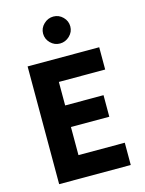

<svg xmlns="http://www.w3.org/2000/svg" viewBox="-131 -971 792 1049"><g transform="rotate(-15 265.0 -446.5)"><path d="M70 -666H475V-540H213V-407H430V-285H213V-126H475V0H70ZM198 -817Q198 -848 221.5 -870.5Q245 -893 276 -893Q307 -893 329.5 -870.5Q352 -848 352 -817Q352 -786 328.5 -763.5Q305 -741 274 -741Q243 -741 220.5 -763.5Q198 -786 198 -817Z"/></g></svg>

Font: Secular One
Style: Regular
Weight: 400
Designer: Michal Sahar
Foundry: Hagilda
Version: Version 1.000